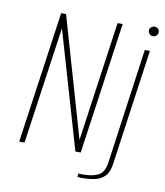

<svg xmlns="http://www.w3.org/2000/svg" viewBox="-81 -671 728 848"><g transform="rotate(10 283.0 -247.0)"><path d="M43 0 127 -591H149L304 -54L380 -591H403L319 0H295L142 -526L67 0ZM342 110Q338 110 331.5 109.5Q325 109 323 108L326 92Q326 93 332.5 93.5Q339 94 346 94Q388 94 414 81Q440 68 447 22L519 -495H542L469 23Q464 62 446 80.5Q428 99 401 104.5Q374 110 342 110ZM544 -561Q535 -561 528.5 -567.5Q522 -574 522 -583Q522 -592 528.5 -598Q535 -604 544 -604Q553 -604 559.5 -598Q566 -592 566 -583Q566 -574 559.5 -567.5Q553 -561 544 -561Z"/></g></svg>

Font: Alumni Sans Thin Thin
Style: Italic
Weight: 250
Italic angle: -8°
Version: Version 1.016